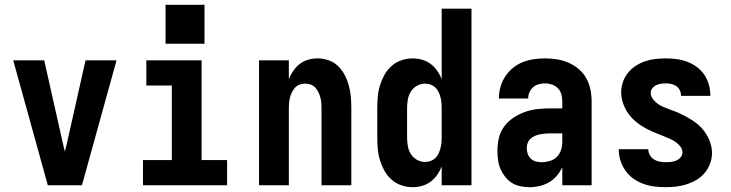

<svg xmlns="http://www.w3.org/2000/svg" viewBox="-20 -771 3040 799"><path d="M179 0 35 -520H164L242 -173Q244 -165 246 -156.5Q248 -148 250 -140Q252 -148 254 -156.5Q256 -165 258 -173L336 -520H465L321 0Z M575 0V-105H695V-415H589V-520H819V-105H925V0ZM669 -589V-751H831V-589Z M1058 0V-520H1182V-442Q1189 -460 1200.5 -476.5Q1212 -493 1227.5 -505Q1243 -517 1262.5 -522.5Q1282 -528 1302 -528Q1325 -528 1348 -520Q1371 -512 1387.5 -495.5Q1404 -479 1415 -457.5Q1426 -436 1432 -413.5Q1438 -391 1440 -367.5Q1442 -344 1442 -320V0H1318V-320Q1318 -332 1317 -343.5Q1316 -355 1313 -366Q1310 -377 1305 -387.5Q1300 -398 1292 -406.5Q1284 -415 1273 -419Q1262 -423 1250 -423Q1238 -423 1227 -419Q1216 -415 1208 -406.5Q1200 -398 1195 -387.5Q1190 -377 1187 -366Q1184 -355 1183 -343.5Q1182 -332 1182 -320V0Z M1697 8Q1673 8 1650 0Q1627 -8 1609 -24Q1591 -40 1579.5 -61Q1568 -82 1561 -105Q1554 -128 1552 -152Q1550 -176 1550 -200V-320Q1550 -344 1552 -368Q1554 -392 1561 -415Q1568 -438 1579.5 -459Q1591 -480 1609 -496Q1627 -512 1650 -520Q1673 -528 1697 -528Q1717 -528 1736.5 -522.5Q1756 -517 1772 -505Q1788 -493 1799.5 -476.5Q1811 -460 1818 -442V-735H1942V0H1818V-78Q1811 -60 1799.5 -43.5Q1788 -27 1772 -15Q1756 -3 1736.5 2.5Q1717 8 1697 8ZM1749 -97Q1749 -97 1749 -97Q1749 -97 1749 -97Q1761 -97 1772 -101Q1783 -105 1791.5 -113Q1800 -121 1805 -132Q1810 -143 1813 -154Q1816 -165 1817 -176.5Q1818 -188 1818 -200V-320Q1818 -332 1817 -343.5Q1816 -355 1813 -366.5Q1810 -378 1805 -388.5Q1800 -399 1791.5 -407Q1783 -415 1772 -419Q1761 -423 1749 -423Q1731 -423 1715 -414Q1699 -405 1689.5 -389.5Q1680 -374 1677 -356Q1674 -338 1674 -320V-200Q1674 -182 1677 -164Q1680 -146 1689.5 -130.5Q1699 -115 1715 -106Q1731 -97 1749 -97Z M2184 8Q2165 8 2145.5 4Q2126 0 2110 -10Q2094 -20 2082 -35.5Q2070 -51 2062.5 -68.5Q2055 -86 2052.5 -105.5Q2050 -125 2050 -144Q2050 -170 2056 -196.5Q2062 -223 2078 -244.5Q2094 -266 2116.5 -281Q2139 -296 2164 -305Q2189 -314 2216 -317Q2243 -320 2269 -320H2320V-349Q2320 -364 2316 -378.5Q2312 -393 2302 -403.5Q2292 -414 2277.5 -419Q2263 -424 2248 -424Q2235 -424 2222 -420.5Q2209 -417 2199 -408.5Q2189 -400 2183.5 -387.5Q2178 -375 2178 -361H2056Q2056 -385 2062.5 -408.5Q2069 -432 2082 -452Q2095 -472 2113.5 -487.5Q2132 -503 2154.5 -512Q2177 -521 2200.5 -524.5Q2224 -528 2248 -528Q2273 -528 2298 -524Q2323 -520 2346 -510Q2369 -500 2388.5 -483.5Q2408 -467 2420 -445Q2432 -423 2437 -398.5Q2442 -374 2442 -349V0H2320V-75Q2311 -56 2297 -39.5Q2283 -23 2265 -12.5Q2247 -2 2226 3Q2205 8 2184 8ZM2234 -96Q2251 -96 2268 -101Q2285 -106 2297 -118Q2309 -130 2314.5 -146.5Q2320 -163 2320 -180V-216H2269Q2258 -216 2247.5 -215Q2237 -214 2226.5 -212Q2216 -210 2206 -205.5Q2196 -201 2188 -194Q2180 -187 2176 -176.5Q2172 -166 2172 -155Q2172 -143 2176 -131Q2180 -119 2189 -110.5Q2198 -102 2210 -99Q2222 -96 2234 -96Z M2749 8Q2726 8 2702.5 5Q2679 2 2657 -6Q2635 -14 2616 -27.5Q2597 -41 2583.5 -60Q2570 -79 2562.5 -101.5Q2555 -124 2555 -147Q2555 -148 2555.5 -148.5Q2556 -149 2556 -150H2678Q2678 -150 2678 -149.5Q2678 -149 2678 -149Q2678 -137 2684.5 -125.5Q2691 -114 2701.5 -107.5Q2712 -101 2724 -98.5Q2736 -96 2749 -96Q2760 -96 2771.5 -97Q2783 -98 2793.5 -102.5Q2804 -107 2812 -116Q2820 -125 2820 -136Q2820 -150 2811.5 -161Q2803 -172 2791.5 -180Q2780 -188 2767.5 -193.5Q2755 -199 2742.5 -204Q2730 -209 2717.5 -214Q2705 -219 2692.5 -224.5Q2680 -230 2668 -236.5Q2656 -243 2645 -250.5Q2634 -258 2623.5 -267Q2613 -276 2604 -286.5Q2595 -297 2588 -308.5Q2581 -320 2576 -332.5Q2571 -345 2568 -358.5Q2565 -372 2565 -386Q2565 -408 2572 -429Q2579 -450 2593 -467.5Q2607 -485 2625.5 -497Q2644 -509 2664.5 -516Q2685 -523 2707 -525.5Q2729 -528 2751 -528Q2774 -528 2796.5 -525Q2819 -522 2840 -514Q2861 -506 2879.5 -492.5Q2898 -479 2910.5 -460.5Q2923 -442 2929.5 -420Q2936 -398 2936 -375Q2936 -375 2936 -374Q2936 -373 2936 -372H2814Q2814 -373 2814 -373Q2814 -373 2814 -373Q2814 -385 2809 -395.5Q2804 -406 2794.5 -412.5Q2785 -419 2774 -421.5Q2763 -424 2751 -424Q2741 -424 2730.5 -422.5Q2720 -421 2710.5 -416.5Q2701 -412 2694.5 -403.5Q2688 -395 2688 -385Q2688 -371 2696.5 -359.5Q2705 -348 2716 -340Q2727 -332 2739.5 -326.5Q2752 -321 2764.5 -316.5Q2777 -312 2790 -307Q2803 -302 2815 -296Q2827 -290 2839 -283.5Q2851 -277 2862.5 -269.5Q2874 -262 2884.5 -253Q2895 -244 2903.5 -234Q2912 -224 2919.5 -212Q2927 -200 2932 -187.5Q2937 -175 2940 -161.5Q2943 -148 2943 -135Q2943 -112 2935 -90.5Q2927 -69 2912.5 -51.5Q2898 -34 2878.5 -22.5Q2859 -11 2837.5 -4Q2816 3 2793.5 5.5Q2771 8 2749 8Z"/></svg>

Font: Iosevka SS04 Extrabold
Style: Regular
Weight: 800
Monospace: yes
Designer: Belleve Invis
Foundry: Belleve Invis
Version: Version 19.0.0; ttfautohint (v1.8.4)